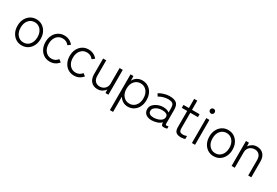

<svg xmlns="http://www.w3.org/2000/svg" viewBox="71 -1832 4615 3197"><g transform="rotate(30 2378.0 -233.5)"><path d="M269 11Q205 11 155 -21Q105 -53 76 -109.5Q47 -166 47 -240Q47 -314 76 -370.5Q105 -427 155 -459Q205 -491 269 -491Q334 -491 384 -459Q434 -427 463 -370.5Q492 -314 492 -240Q492 -166 463 -109.5Q434 -53 384 -21Q334 11 269 11ZM269 -46Q316 -46 352.5 -70Q389 -94 410 -137.5Q431 -181 431 -240Q431 -299 410 -342.5Q389 -386 352.5 -410Q316 -434 269 -434Q199 -434 153.5 -381.5Q108 -329 108 -240Q108 -152 153.5 -99Q199 -46 269 -46Z M808 11Q744 11 694 -20.5Q644 -52 615 -109Q586 -166 586 -240Q586 -314 615 -370.5Q644 -427 694 -458.5Q744 -490 808 -490Q859 -490 902.5 -469.5Q946 -449 977 -409L929 -373Q884 -433 808 -433Q738 -433 692.5 -380.5Q647 -328 647 -240Q647 -152 692.5 -99Q738 -46 808 -46Q884 -46 929 -106L977 -70Q913 11 808 11Z M1273 11Q1209 11 1159 -20.5Q1109 -52 1080 -109Q1051 -166 1051 -240Q1051 -314 1080 -370.5Q1109 -427 1159 -458.5Q1209 -490 1273 -490Q1324 -490 1367.5 -469.5Q1411 -449 1442 -409L1394 -373Q1349 -433 1273 -433Q1203 -433 1157.5 -380.5Q1112 -328 1112 -240Q1112 -152 1157.5 -99Q1203 -46 1273 -46Q1349 -46 1394 -106L1442 -70Q1378 11 1273 11Z M1725 11Q1649 11 1602 -38Q1555 -87 1555 -178V-479H1615V-186Q1615 -116 1648.5 -81Q1682 -46 1735 -46Q1796 -46 1834 -84Q1872 -122 1872 -177V-479H1933V-1H1876L1874 -68Q1853 -35 1814 -12Q1775 11 1725 11Z M2082 208V-479H2138L2140 -392Q2166 -439 2209 -465Q2252 -491 2307 -491Q2371 -491 2421 -459.5Q2471 -428 2499.5 -371.5Q2528 -315 2528 -240Q2528 -165 2499.5 -108.5Q2471 -52 2421 -20.5Q2371 11 2307 11Q2253 11 2211 -15Q2169 -41 2143 -85V208ZM2306 -46Q2353 -46 2389.5 -70Q2426 -94 2447 -137.5Q2468 -181 2468 -240Q2468 -299 2447 -342.5Q2426 -386 2389.5 -410Q2353 -434 2306 -434Q2235 -434 2189 -381.5Q2143 -329 2143 -240Q2143 -152 2189 -99Q2235 -46 2306 -46Z M2768 9Q2698 10 2654.5 -23Q2611 -56 2611 -119Q2611 -167 2643.5 -203Q2676 -239 2726.5 -259.5Q2777 -280 2831 -280Q2905 -280 2948 -245V-327Q2948 -394 2920 -414.5Q2892 -435 2830 -435Q2790 -435 2741 -420.5Q2692 -406 2658 -384L2629 -432Q2668 -457 2723.5 -474Q2779 -491 2830 -491Q2921 -491 2964 -456Q3007 -421 3007 -327V-62Q3007 -43 3017.5 -40.5Q3028 -38 3064 -45V-2Q3054 2 3037 5.5Q3020 9 3005 9Q2971 9 2961 -5Q2951 -19 2949 -58Q2918 -24 2867 -8Q2816 8 2768 9ZM2771 -46Q2819 -47 2860.5 -61Q2902 -75 2926.5 -101.5Q2951 -128 2949 -166Q2946 -197 2915 -212.5Q2884 -228 2835 -227Q2794 -227 2756 -213Q2718 -199 2694.5 -174.5Q2671 -150 2671 -118Q2671 -81 2699 -63.5Q2727 -46 2771 -46Z M3332 11Q3268 11 3236 -16Q3204 -43 3204 -113V-423H3100V-479H3204V-655H3264V-479H3410V-423H3264V-123Q3264 -78 3283 -61.5Q3302 -45 3342 -45Q3359 -45 3378 -50Q3397 -55 3410 -61V-2Q3396 3 3374 7Q3352 11 3332 11Z M3539 0V-479H3599V0ZM3569 -583Q3550 -583 3536 -596.5Q3522 -610 3522 -629Q3522 -649 3536 -662Q3550 -675 3569 -675Q3588 -675 3601 -662Q3614 -649 3614 -629Q3614 -610 3601 -596.5Q3588 -583 3569 -583Z M3958 11Q3894 11 3844 -21Q3794 -53 3765 -109.5Q3736 -166 3736 -240Q3736 -314 3765 -370.5Q3794 -427 3844 -459Q3894 -491 3958 -491Q4023 -491 4073 -459Q4123 -427 4152 -370.5Q4181 -314 4181 -240Q4181 -166 4152 -109.5Q4123 -53 4073 -21Q4023 11 3958 11ZM3958 -46Q4005 -46 4041.5 -70Q4078 -94 4099 -137.5Q4120 -181 4120 -240Q4120 -299 4099 -342.5Q4078 -386 4041.5 -410Q4005 -434 3958 -434Q3888 -434 3842.5 -381.5Q3797 -329 3797 -240Q3797 -152 3842.5 -99Q3888 -46 3958 -46Z M4302 0V-479H4359L4361 -411Q4384 -445 4422.5 -468Q4461 -491 4510 -491Q4587 -491 4634 -442Q4681 -393 4681 -302V0H4621V-293Q4621 -363 4587.5 -398Q4554 -433 4501 -433Q4461 -433 4429.5 -415.5Q4398 -398 4380.5 -368.5Q4363 -339 4363 -303V0Z"/></g></svg>

Font: Zen Kaku Gothic New
Style: Regular
Weight: 400
Designer: Yoshimichi Ohira
Foundry: Positype
Version: Version 1.001